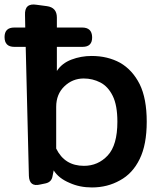

<svg xmlns="http://www.w3.org/2000/svg" viewBox="-37 -813 706 844"><path d="M213 -607V-501Q235 -535 277 -551Q319 -567 366 -567Q436 -567 491 -537Q545 -506 577 -443Q608 -380 608 -278Q608 -177 577 -114Q546 -50 490 -20Q435 11 367 11Q313 11 269 -9Q221 -29 199 -64L194 -39Q190 -13 164 -7L140 -2Q92 10 90 -40L76 -607H26Q-17 -607 -17 -650Q-17 -692 26 -692H74L73 -746Q70 -801 124 -792L169 -786Q213 -780 213 -736V-692H324Q367 -692 368 -650Q369 -607 326 -607ZM332 -84Q394 -84 436.5 -129.5Q479 -175 479 -278Q479 -350 458.5 -391.5Q438 -433 404 -450.5Q370 -468 331 -468Q282 -468 246 -433.5Q210 -399 210 -343V-160Q247 -84 332 -84Z"/></svg>

Font: MaokenZhuyuanTi
Style: Regular
Weight: 400
Designer: Fontworks Inc & LongZhuTi team: ZERO子、时光羊、荆南、频凡、刘鹏、Little White Dog、帆影Magmeta、奈白不弍、白日月球、ChaoTawei、雨三（排名不分先后）
Version: Version 1.000; 20230222